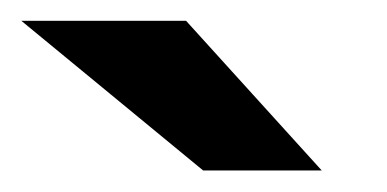

<svg xmlns="http://www.w3.org/2000/svg" viewBox="-47 -730 365 181"><path d="M256.3 -569.3 128.4 -710.4H-26.9L144.5 -569.3Z"/></svg>

Font: Ride
Style: Bold
Weight: 700
Version: Version 3.000